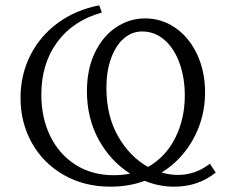

<svg xmlns="http://www.w3.org/2000/svg" viewBox="-20 -691 845 720"><path d="M57 -324Q57 -410 93.5 -483Q130 -556 197 -605Q264 -654 352 -671L362 -644Q254 -614 194.5 -533Q135 -452 135 -336Q135 -249 168.5 -180.5Q202 -112 263.5 -73Q325 -34 406 -34Q440 -34 468 -40Q395 -86 350.5 -166.5Q306 -247 306 -349Q306 -432 336 -494Q366 -556 416 -589Q466 -622 524 -622Q587 -622 638.5 -586Q690 -550 719.5 -486.5Q749 -423 749 -344Q749 -251 705.5 -171Q662 -91 586 -44Q618 -35 647 -35Q713 -35 767 -77L789 -44Q723 9 634 9Q574 9 523 -13Q464 9 394 9Q296 9 219 -35Q142 -79 99.5 -155Q57 -231 57 -324ZM535 -65Q601 -102 637 -173.5Q673 -245 673 -333Q673 -400 653 -455Q633 -510 596.5 -541.5Q560 -573 513 -573Q474 -573 443.5 -546Q413 -519 396 -471Q379 -423 379 -362Q379 -256 423 -179.5Q467 -103 535 -65Z"/></svg>

Font: QiushuiShotai Bright
Style: Regular
Weight: 400
Designer: Christian Thalmann (Catharsis Fonts)
Version: Version 1.250;